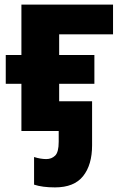

<svg xmlns="http://www.w3.org/2000/svg" viewBox="-20 -569 535 834"><path d="M219 245Q302 245 341 196Q380 147 380 62V-129H237V-205H390V-330H237V-420H471V-549H73V-330H5V-205H73V0H235V47Q235 92 219.5 107Q204 122 181 122Q156 122 128 113V233Q164 245 219 245Z"/></svg>

Font: Noto Sans UI Extra
Style: Regular
Weight: 800
Designer: Monotype Design Team
Foundry: Monotype Imaging Inc.
Version: Version 1.901